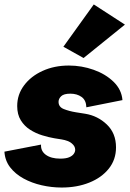

<svg xmlns="http://www.w3.org/2000/svg" viewBox="-26 -839 589 873"><path d="M254.4 13.7Q208.5 13.7 163.6 3.4Q118.7 -6.8 81.1 -27.3Q43.5 -47.9 20 -78.4Q-3.4 -108.9 -5.9 -149.4L160.6 -181.6Q158.7 -152.3 182.6 -135Q206.5 -117.7 248 -117.7Q273.4 -117.7 288.1 -123.8Q302.7 -129.9 309.3 -139.2Q315.9 -148.4 315.9 -158.2Q315.9 -174.3 300 -187.3Q284.2 -200.2 253.9 -205.1L220.7 -210.4Q194.8 -214.8 165.5 -223.9Q136.2 -232.9 110.6 -249.3Q85 -265.6 68.6 -292Q52.2 -318.4 52.2 -356.9Q52.2 -409.2 83.5 -450.9Q114.7 -492.7 168 -516.8Q221.2 -541 287.1 -541Q345.2 -541 399.7 -521.7Q454.1 -502.4 490.5 -467Q526.9 -431.6 530.8 -383.8L366.7 -351.1Q365.7 -383.3 345 -398.2Q324.2 -413.1 293.9 -413.1Q264.2 -413.1 252.2 -401.6Q240.2 -390.1 240.2 -376Q240.2 -352.5 264.4 -343Q288.6 -333.5 318.4 -328.6L361.3 -321.8Q418.5 -312.5 460 -272.7Q501.5 -232.9 501.5 -168.9Q501.5 -113.3 468.8 -72.3Q436 -31.2 380.1 -8.8Q324.2 13.7 254.4 13.7ZM354 -575.2 262.2 -626.5 400.4 -818.8 542 -727.1Z"/></svg>

Font: Schibsted Grotesk Black
Style: Italic
Weight: 900
Italic angle: -12°
Designer: Bakken & Baeck AS, Henrik Kongsvoll
Foundry: Schibsted ASA
Version: Version 1.100;gftools[0.9.25]